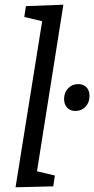

<svg xmlns="http://www.w3.org/2000/svg" viewBox="-20 -792 400 815"><path d="M90 -766 249 -772 137 -65 213 -47 206 -1 46 3 159 -702 83 -720ZM252 -372Q252 -399 269 -417Q286 -435 312 -435Q334 -435 347 -421.5Q360 -408 360 -385Q360 -357 343 -339Q326 -321 300 -321Q278 -321 265 -335Q252 -349 252 -372Z"/></svg>

Font: Bitter Pro
Style: Italic
Weight: 400
Italic angle: -9°
Designer: Sol Matas, and Bitter project Authors
Foundry: Sol Matas
Version: Version 1.010